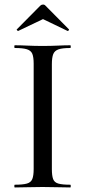

<svg xmlns="http://www.w3.org/2000/svg" viewBox="-20 -824 375 844"><path d="M208 -81Q208 -52 213.5 -37Q219 -22 236.5 -17Q254 -12 289 -12Q291 -12 291 -6Q291 0 289 0Q264 0 233.5 -1Q203 -2 167 -2Q132 -2 101 -1Q70 0 45 0Q43 0 43 -6Q43 -12 45 -12Q80 -12 98 -17Q116 -22 122 -37Q128 -52 128 -81V-544Q128 -573 122 -587.5Q116 -602 98 -607.5Q80 -613 45 -613Q43 -613 43 -619Q43 -625 45 -625Q70 -625 101 -623.5Q132 -622 167 -622Q203 -622 234 -623.5Q265 -625 289 -625Q291 -625 291 -619Q291 -613 289 -613Q254 -613 237 -607Q220 -601 214 -586Q208 -571 208 -542ZM54 -695 157 -799Q162 -804 169 -804Q176 -804 180 -799L282 -696Q285 -694 282 -690.5Q279 -687 277 -688L169 -740L60 -688Q59 -687 55.5 -690.5Q52 -694 54 -695Z"/></svg>

Font: Cormorant Infant Light Medium
Style: Regular
Weight: 500
Version: Version 4.001